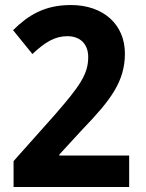

<svg xmlns="http://www.w3.org/2000/svg" viewBox="-20 -744 580 764"><path d="M494 0V-125H216V-129L308 -229C422 -347 477 -421 477 -531C477 -646 392 -724 262 -724C157 -724 92 -683 32 -624L109 -529C160 -577 199 -600 248 -600C298 -600 331 -570 331 -517C331 -449 298 -402 198 -287L34 -103V0Z"/></svg>

Font: Noto Sans Georgian SemiCondensed Bold
Style: Regular
Weight: 700
Width: 4
Designer: Monotype Design Team, Akaki Razmadze
Foundry: Google LLC
Version: Version 2.005